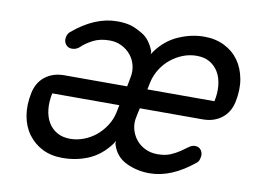

<svg xmlns="http://www.w3.org/2000/svg" viewBox="-65 -642 967 733"><g transform="rotate(10 419.0 -275.0)"><path d="M408 -100Q402 -88 399 -85Q365 -40 318.5 -20Q272 0 217 0Q173 0 139.5 -17Q106 -34 84 -64Q62 -94 55 -135Q48 -176 58 -224Q67 -266 97 -289Q127 -312 170 -312H414L420 -344Q426 -370 420.5 -393.5Q415 -417 400.5 -434.5Q386 -452 365 -462.5Q344 -473 318 -473Q280 -473 253 -458.5Q226 -444 212 -430Q199 -417 181 -417Q165 -417 156.5 -429Q148 -441 151 -456Q154 -471 163 -478Q248 -550 334 -550Q361 -550 382 -545Q403 -540 433.5 -522Q464 -504 481 -460Q482 -457 481 -448Q486 -456 489 -460Q522 -506 571.5 -528Q621 -550 672 -550Q715 -550 749.5 -533Q784 -516 805.5 -486Q827 -456 834.5 -415Q842 -374 832 -326Q823 -284 793 -261Q763 -238 720 -238H476L469 -205Q463 -179 469 -156Q475 -133 489 -115.5Q503 -98 524.5 -87.5Q546 -77 572 -77Q602 -77 622 -85.5Q642 -94 657.5 -104.5Q673 -115 685 -124Q697 -133 709 -133Q725 -133 733 -121Q741 -109 738 -94Q737 -89 735 -83Q733 -77 727 -72Q640 0 555 0Q506 0 464.5 -20Q423 -40 409 -85Q407 -88 408 -100ZM397 -236H137Q130 -203 133 -174Q136 -145 148.5 -123.5Q161 -102 182.5 -89.5Q204 -77 234 -77Q261 -77 287 -87Q313 -97 334 -114.5Q355 -132 370 -155.5Q385 -179 391 -206ZM492 -314H752Q759 -347 756 -376Q753 -405 740.5 -426.5Q728 -448 707 -460.5Q686 -473 656 -473Q628 -473 602.5 -463Q577 -453 555.5 -435.5Q534 -418 519 -394Q504 -370 498 -343Z"/></g></svg>

Font: VDS Compensated
Style: Light Italic
Weight: 300
Italic angle: -12°
Designer: artmaker
Foundry: artmaker
Version: Version 1.000 2012 initial release